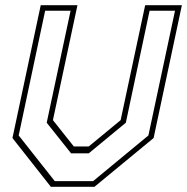

<svg xmlns="http://www.w3.org/2000/svg" viewBox="-20 -720 721 740"><path d="M176 0 28 -188 137 -700H278.5L184 -257L264.5 -155.5H322L445 -257L539.5 -700H681L572 -188L344 0ZM191 -22H339L552 -198L654.5 -678.5H556.5L465 -247L322 -129H254L160 -247L252 -678.5H154L52 -198Z"/></svg>

Font: Tourney Thin ExtraLight
Style: Italic
Weight: 250
Italic angle: -12°
Version: Version 1.015